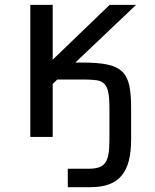

<svg xmlns="http://www.w3.org/2000/svg" viewBox="-20 -567 642 795"><path d="M260.7 131.8H344.7Q371.6 131.8 388.7 126.2Q405.8 120.6 415.8 106.7Q425.8 92.8 429.4 69.3Q433.1 45.9 433.1 9.8V-119.1Q433.1 -160.6 428.5 -184.3Q423.8 -208 411.9 -220Q399.9 -231.9 378.9 -234.9Q357.9 -237.8 325.2 -237.8H217.3L198.2 -219.2V0H105.5V-546.9H198.2V-319.8L434.1 -546.9H543.5L292 -308.1H320.3Q383.8 -308.1 423.6 -300Q463.4 -292 485.4 -271Q507.3 -250 515.1 -213.9Q522.9 -177.7 522.9 -122.1V9.8Q522.9 62 513.2 99.4Q503.4 136.7 482.9 160.9Q462.4 185.1 430.7 196.5Q398.9 208 355 208H260.7Z"/></svg>

Font: Hack
Style: Regular
Weight: 400
Monospace: yes
Designer: Christopher Simpkins
Foundry: Christopher Simpkins
Version: Version 2.019; ttfautohint (v1.4.1) -l 4 -r 80 -G 350 -x 0 -